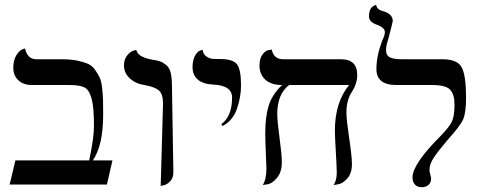

<svg xmlns="http://www.w3.org/2000/svg" viewBox="-20 -766 2016 797"><path d="M237.8 -520Q273.9 -520 300.5 -514.4Q327.1 -508.8 345 -501Q362.8 -493.2 375 -475.6Q387.2 -458 394 -443.6Q400.9 -429.2 404.1 -399.7Q407.2 -370.1 407.7 -349.6Q408.2 -329.1 408.2 -289.1Q408.2 -162.1 365.2 -100.1H446.8L423.8 0H20L43.9 -100.1H350.1Q370.1 -192.9 370.1 -243.2Q370.1 -321.3 360.1 -357.2Q350.1 -393.1 330.6 -403.1Q311 -413.1 267.1 -413.1H112.8Q76.7 -413.1 55.9 -433.1Q35.2 -453.1 35.2 -483.9Q35.2 -516.1 47.6 -536.1Q60.1 -556.2 71.8 -560.5L84 -564.9Q93.8 -520 130.9 -520Z M647 5.9 656.7 -335.9Q656.7 -376 639.2 -390.9Q621.6 -405.8 578.6 -413.1Q541.5 -418.9 518.1 -441.4Q494.6 -463.9 494.6 -494.1Q494.6 -519 507.1 -534.9Q519.5 -550.8 532.7 -555.2L545.9 -559.1Q550.8 -530.3 607.9 -519Q633.8 -515.1 645.3 -511Q656.7 -506.8 670.2 -495.8Q683.6 -484.9 688.7 -463.4Q693.8 -441.9 693.8 -405.8L699.7 -50.8Q699.7 -27.8 686.8 -13.9Q673.8 0 660.2 2.9Z M904.3 -243.2 898.4 -250Q943.4 -283.2 943.4 -360.8Q943.4 -411.6 864.3 -415Q823.2 -417 801.3 -435.5Q779.3 -454.1 779.3 -486.8Q779.3 -516.6 789.8 -534.9Q800.3 -553.2 811 -556.2L821.3 -559.1Q823.2 -541 836.4 -532Q849.6 -522.9 860.6 -522Q871.6 -521 892.6 -521Q945.8 -521 963.1 -500Q980.5 -479 980.5 -411.1Q980.5 -364.3 963.9 -315.2Q947.3 -266.1 904.3 -243.2Z M1418 -298.8Q1418 -270 1429.4 -193.1Q1440.9 -116.2 1440.9 -85Q1440.9 -46.9 1421.9 -25.4Q1402.8 -3.9 1383.8 -1L1364.7 2Q1377.9 -17.1 1377.9 -48.8Q1377.9 -69.8 1374 -136Q1370.1 -202.1 1370.1 -223.1Q1370.1 -341.3 1429.2 -413.1H1180.2Q1131.3 -376 1130.9 -293.9Q1130.9 -263.2 1140.4 -193.6Q1149.9 -124 1149.9 -92.8Q1149.9 -51.8 1129.9 -27.8Q1109.9 -3.9 1090.3 -1L1070.8 2Q1085.9 -21 1085.9 -67.9Q1085.9 -79.1 1083.5 -130.6Q1081.1 -182.1 1081.1 -214.8Q1081.1 -281.7 1095.5 -327.9Q1109.9 -374 1150.9 -413.1Q1105 -413.1 1081.1 -435.5Q1057.1 -458 1057.1 -494.1Q1057.1 -522.9 1069.6 -539.6Q1082 -556.2 1095.2 -558.1L1107.9 -560.1Q1116.7 -520 1155.8 -520H1396Q1462.9 -520 1462.9 -454.1Q1462.9 -418.9 1440.4 -384.3Q1418 -349.6 1418 -298.8Z M1582.5 -558.1Q1582.5 -535.2 1599.1 -527.6Q1615.7 -520 1647.5 -520H1817.4Q1879.4 -520 1897 -485.6Q1914.6 -451.2 1914.6 -360.8Q1914.6 -296.9 1902.1 -269.5Q1889.6 -242.2 1835.4 -182.1Q1797.4 -137.2 1780 -110.6Q1762.7 -84 1762.7 -61Q1762.7 -53.2 1766.1 -41.5Q1769.5 -29.8 1769.5 -24.9Q1769.5 -7.8 1758.5 1.7Q1747.6 11.2 1730.5 11.2Q1713.4 11.2 1702.9 0.7Q1692.4 -9.8 1692.4 -29.8Q1692.4 -85 1808.6 -201.2Q1845.7 -239.3 1856.2 -262.2Q1866.7 -285.2 1866.7 -332Q1866.7 -374 1848.6 -393.6Q1830.6 -413.1 1773.4 -413.1H1625.5Q1542.5 -413.1 1542.5 -479Q1542.5 -533.2 1566.4 -597.2Q1577.6 -619.1 1577.6 -632.8Q1577.6 -650.9 1545.4 -663.1Q1511.2 -674.3 1511.7 -698.2Q1511.7 -711.4 1514.6 -720.7Q1517.6 -730 1522 -734.4Q1526.4 -738.8 1531 -741.5Q1535.6 -744.1 1538.6 -745.1L1541.5 -746.1Q1543.5 -726.1 1571.3 -719.2Q1610.4 -708 1610.4 -678.2Q1610.4 -676.3 1601.8 -642.6Q1593.3 -608.9 1591.3 -602.1Q1582.5 -577.1 1582.5 -558.1Z"/></svg>

Font: Linux Libertine O
Style: Regular
Weight: 400
Designer: Philipp H. Poll
Foundry: Philipp H. Poll
Version: Version 5.3.0